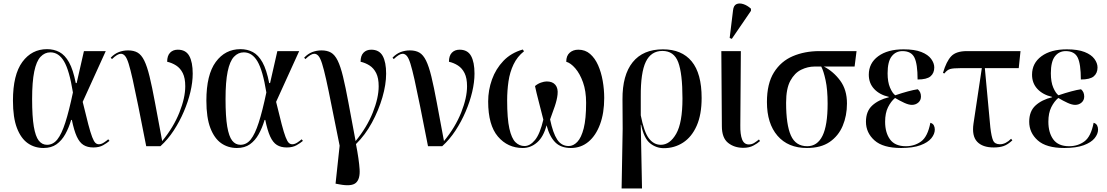

<svg xmlns="http://www.w3.org/2000/svg" viewBox="-20 -824 6241 1082"><path d="M225 10Q175 10 136.5 -17Q98 -44 75.5 -102.5Q53 -161 53 -257Q53 -403 106 -475Q159 -547 245 -547Q284 -547 315 -530.5Q346 -514 369 -473Q392 -432 407 -356H412L453 -536H576L446 -250Q465 -171 477.5 -123.5Q490 -76 499.5 -51.5Q509 -27 517.5 -19Q526 -11 537 -11Q551 -11 566 -21Q581 -31 590 -39L597 -30Q583 -18 561 -5.5Q539 7 506 7Q473 7 450.5 -7Q428 -21 412.5 -55Q397 -89 385 -148H381Q368 -104 348 -68Q328 -32 298.5 -11Q269 10 225 10ZM245 -8Q279 -8 303 -38Q327 -68 348 -133Q369 -198 391 -303Q371 -427 341 -478Q311 -529 264 -529Q232 -529 208.5 -504Q185 -479 173 -421Q161 -363 161 -266Q161 -167 170.5 -111Q180 -55 198.5 -31.5Q217 -8 245 -8Z M804 0Q778 -133 759.5 -225Q741 -317 728 -375Q715 -433 705 -465Q695 -497 684.5 -509Q674 -521 661 -521Q642 -521 611 -491L604 -499Q625 -521 649.5 -530.5Q674 -540 702 -540Q734 -540 755.5 -527.5Q777 -515 793 -482.5Q809 -450 823 -392.5Q837 -335 853.5 -246Q870 -157 894 -29Q958 -107 991 -190Q1024 -273 1024 -338Q1024 -384 1010 -412Q996 -440 972.5 -455Q949 -470 922 -476Q922 -510 938.5 -527Q955 -544 982 -544Q1027 -544 1046.5 -509Q1066 -474 1066 -409Q1066 -361 1053 -306Q1040 -251 1016 -195Q992 -139 959 -88.5Q926 -38 884 0Z M1315 10Q1265 10 1226.5 -17Q1188 -44 1165.5 -102.5Q1143 -161 1143 -257Q1143 -403 1196 -475Q1249 -547 1335 -547Q1374 -547 1405 -530.5Q1436 -514 1459 -473Q1482 -432 1497 -356H1502L1543 -536H1666L1536 -250Q1555 -171 1567.5 -123.5Q1580 -76 1589.5 -51.5Q1599 -27 1607.5 -19Q1616 -11 1627 -11Q1641 -11 1656 -21Q1671 -31 1680 -39L1687 -30Q1673 -18 1651 -5.5Q1629 7 1596 7Q1563 7 1540.5 -7Q1518 -21 1502.5 -55Q1487 -89 1475 -148H1471Q1458 -104 1438 -68Q1418 -32 1388.5 -11Q1359 10 1315 10ZM1335 -8Q1369 -8 1393 -38Q1417 -68 1438 -133Q1459 -198 1481 -303Q1461 -427 1431 -478Q1401 -529 1354 -529Q1322 -529 1298.5 -504Q1275 -479 1263 -421Q1251 -363 1251 -266Q1251 -167 1260.5 -111Q1270 -55 1288.5 -31.5Q1307 -8 1335 -8Z M1893 215 1871 211 1894 -3Q1867 -135 1849 -226.5Q1831 -318 1818 -376Q1805 -434 1795 -465.5Q1785 -497 1774.5 -509Q1764 -521 1751 -521Q1732 -521 1701 -491L1694 -499Q1715 -521 1739.5 -530.5Q1764 -540 1792 -540Q1824 -540 1845.5 -527.5Q1867 -515 1883 -482.5Q1899 -450 1913 -392.5Q1927 -335 1943.5 -246Q1960 -157 1984 -29Q2048 -107 2081 -190Q2114 -273 2114 -338Q2114 -384 2100 -412Q2086 -440 2062.5 -455Q2039 -470 2012 -476Q2012 -510 2028.5 -527Q2045 -544 2072 -544Q2117 -544 2136.5 -509Q2156 -474 2156 -409Q2156 -348 2135 -275.5Q2114 -203 2076 -133Q2038 -63 1986 -12Q2003 75 2006.5 130Q2010 185 1985.5 206.5Q1961 228 1893 215Z M2392 0Q2366 -133 2347.5 -225Q2329 -317 2316 -375Q2303 -433 2293 -465Q2283 -497 2272.5 -509Q2262 -521 2249 -521Q2230 -521 2199 -491L2192 -499Q2213 -521 2237.5 -530.5Q2262 -540 2290 -540Q2322 -540 2343.5 -527.5Q2365 -515 2381 -482.5Q2397 -450 2411 -392.5Q2425 -335 2441.5 -246Q2458 -157 2482 -29Q2546 -107 2579 -190Q2612 -273 2612 -338Q2612 -384 2598 -412Q2584 -440 2560.5 -455Q2537 -470 2510 -476Q2510 -510 2526.5 -527Q2543 -544 2570 -544Q2615 -544 2634.5 -509Q2654 -474 2654 -409Q2654 -361 2641 -306Q2628 -251 2604 -195Q2580 -139 2547 -88.5Q2514 -38 2472 0Z M2926 10Q2841 10 2786 -54.5Q2731 -119 2731 -252Q2731 -316 2752.5 -376Q2774 -436 2817 -481Q2860 -526 2926 -545L2933 -535Q2895 -505 2874 -461Q2853 -417 2845.5 -365Q2838 -313 2838 -259Q2838 -155 2850.5 -99.5Q2863 -44 2885 -22.5Q2907 -1 2936 -1Q2967 -1 2995 -35Q3023 -69 3042 -150Q3027 -210 3015 -255.5Q3003 -301 2995 -339Q3010 -352 3028.5 -358.5Q3047 -365 3061 -365Q3094 -365 3110 -345.5Q3126 -326 3122 -291Q3119 -262 3106.5 -225Q3094 -188 3080 -151Q3096 -74 3120 -37.5Q3144 -1 3185 -1Q3211 -1 3233.5 -24.5Q3256 -48 3269.5 -101Q3283 -154 3283 -245Q3283 -311 3265.5 -360Q3248 -409 3222 -439Q3196 -469 3171 -476Q3171 -510 3190.5 -527Q3210 -544 3239 -544Q3278 -544 3305.5 -520Q3333 -496 3350.5 -456.5Q3368 -417 3376.5 -368.5Q3385 -320 3385 -272Q3385 -187 3361.5 -123.5Q3338 -60 3296 -25Q3254 10 3197 10Q3141 10 3109 -22Q3077 -54 3060 -118Q3043 -53 3007 -21.5Q2971 10 2926 10Z M3483 238 3489 -98 3488 -264Q3487 -401 3545.5 -473.5Q3604 -546 3716 -546Q3822 -546 3878 -478Q3934 -410 3934 -272Q3934 -178 3906 -115Q3878 -52 3829.5 -20.5Q3781 11 3721 11Q3678 11 3643.5 -16.5Q3609 -44 3593 -121H3591L3598 238ZM3704 -8Q3755 -8 3790.5 -70Q3826 -132 3826 -269Q3826 -410 3802 -473.5Q3778 -537 3713 -537Q3649 -537 3619.5 -476Q3590 -415 3591 -280V-174Q3609 -81 3636.5 -44.5Q3664 -8 3704 -8Z M4169 9Q4118 9 4083 -19Q4048 -47 4048 -113L4045 -536H4155L4152 -118Q4151 -67 4162 -38.5Q4173 -10 4200 -10Q4217 -10 4231 -19Q4245 -28 4257 -38L4263 -29Q4249 -16 4225.5 -3.5Q4202 9 4169 9ZM4104 -605 4092 -610 4111 -766Q4114 -793 4130 -800.5Q4146 -808 4168.5 -801Q4191 -794 4212 -775V-763Z M4527 10Q4421 10 4361.5 -59Q4302 -128 4302 -249Q4302 -353 4341.5 -416Q4381 -479 4448 -507.5Q4515 -536 4598 -536H4807L4796 -449H4623Q4677 -421 4715 -369.5Q4753 -318 4753 -241Q4753 -172 4729 -115Q4705 -58 4655.5 -24Q4606 10 4527 10ZM4529 0Q4586 0 4615 -58.5Q4644 -117 4644 -240Q4644 -319 4632.5 -372Q4621 -425 4608 -449H4570Q4532 -449 4495 -431Q4458 -413 4434 -369Q4410 -325 4410 -245Q4410 -121 4437 -60.5Q4464 0 4529 0Z M5058 10Q4956 10 4908 -33Q4860 -76 4860 -138Q4860 -197 4895.5 -229.5Q4931 -262 4989 -276V-278Q4937 -290 4906.5 -322.5Q4876 -355 4876 -403Q4876 -468 4929 -507Q4982 -546 5072 -546Q5134 -546 5172 -531Q5210 -516 5227.5 -492Q5245 -468 5245 -444Q5245 -412 5224 -394Q5203 -376 5151 -376Q5151 -464 5133 -500Q5115 -536 5066 -536Q5028 -536 5005 -506.5Q4982 -477 4982 -411Q4982 -362 4995.5 -330.5Q5009 -299 5025 -287Q5063 -300 5096.5 -309Q5130 -318 5152 -321Q5170 -306 5170 -280Q5170 -259 5155 -246Q5140 -233 5119 -233Q5101 -233 5076 -244.5Q5051 -256 5024 -272Q5001 -253 4984.5 -220Q4968 -187 4968 -138Q4968 -76 4996 -38Q5024 0 5085 0Q5134 0 5171 -27Q5208 -54 5223 -132Q5237 -128 5242.5 -117.5Q5248 -107 5248 -94Q5248 -69 5228.5 -45Q5209 -21 5167 -5.5Q5125 10 5058 10Z M5580 7Q5517 7 5486.5 -25.5Q5456 -58 5466 -127L5513 -440H5394Q5352 -440 5334.5 -435Q5317 -430 5302 -410L5294 -413Q5313 -478 5340.5 -507Q5368 -536 5429 -536H5731L5721 -440H5530L5561 -106Q5567 -54 5576.5 -32.5Q5586 -11 5615 -11Q5647 -11 5678 -42L5685 -33Q5659 -9 5636 -1Q5613 7 5580 7Z M5978 10Q5876 10 5828 -33Q5780 -76 5780 -138Q5780 -197 5815.5 -229.5Q5851 -262 5909 -276V-278Q5857 -290 5826.5 -322.5Q5796 -355 5796 -403Q5796 -468 5849 -507Q5902 -546 5992 -546Q6054 -546 6092 -531Q6130 -516 6147.5 -492Q6165 -468 6165 -444Q6165 -412 6144 -394Q6123 -376 6071 -376Q6071 -464 6053 -500Q6035 -536 5986 -536Q5948 -536 5925 -506.5Q5902 -477 5902 -411Q5902 -362 5915.5 -330.5Q5929 -299 5945 -287Q5983 -300 6016.5 -309Q6050 -318 6072 -321Q6090 -306 6090 -280Q6090 -259 6075 -246Q6060 -233 6039 -233Q6021 -233 5996 -244.5Q5971 -256 5944 -272Q5921 -253 5904.5 -220Q5888 -187 5888 -138Q5888 -76 5916 -38Q5944 0 6005 0Q6054 0 6091 -27Q6128 -54 6143 -132Q6157 -128 6162.5 -117.5Q6168 -107 6168 -94Q6168 -69 6148.5 -45Q6129 -21 6087 -5.5Q6045 10 5978 10Z"/></svg>

Font: Noto Serif Display SemiCondensed Medium
Style: Regular
Weight: 500
Width: 4
Designer: Monotype Design Team
Foundry: Monotype Imaging Inc.
Version: Version 2.009